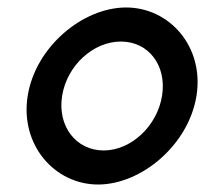

<svg xmlns="http://www.w3.org/2000/svg" viewBox="-20 -482 548 513"><path d="M54 -226C33 -95 126 11 242 11C358 11 484 -95 505 -226C526 -357 433 -462 317 -462C201 -462 75 -357 54 -226ZM146 -226C159 -307 229 -371 303 -371C377 -371 426 -307 413 -226C400 -145 330 -80 257 -80C183 -80 133 -145 146 -226Z"/></svg>

Font: Charger Sport
Style: BdNrwObl
Weight: 700
Designer: Jasper
Foundry: Cannot Into Space Fonts
Version: Version 1.1